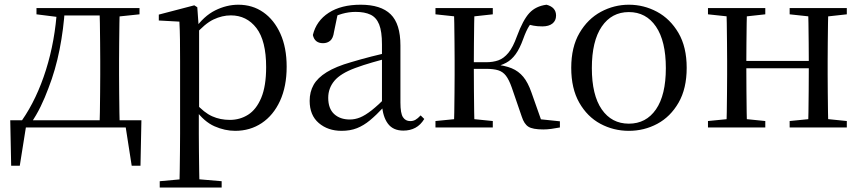

<svg xmlns="http://www.w3.org/2000/svg" viewBox="-20 -551 3725 830"><path d="M545.9 0H70.9L95.2 -21.1L65.5 165.4H28.3L24.3 -31.1H591.3L587.3 165.4H549.3L520.2 -21.5ZM410.1 0Q411.3 -24.4 411.8 -65.3Q412.3 -106.3 412.8 -150.3Q413.3 -194.3 413.3 -228.5V-288.3Q413.3 -321.7 412.8 -365.7Q412.3 -409.7 411.8 -450.7Q411.3 -491.8 410.1 -516H497.7Q496.7 -491.8 496.2 -450.7Q495.7 -409.7 495.2 -365.7Q494.7 -321.7 494.7 -288.3V-228.5Q494.7 -194.3 495.2 -150.3Q495.7 -106.3 496.2 -65.3Q496.7 -24.4 497.7 0ZM137.7 -489.1V-516H239.7V-477.4H230.6ZM455.1 -477.4V-516H583.1V-489.1L471.5 -477.4ZM74.8 -30.4Q139.2 -123.1 178.8 -249.2Q218.4 -375.4 226.8 -516H260.6Q255 -425.3 237.6 -337.1Q220.2 -248.8 189.2 -169.3Q174.3 -128.8 155.7 -90.6Q137.1 -52.5 114.1 -19.1V-6.8ZM239.7 -484.1V-516H456.9V-484.1Z M670.5 259.8V232.4L781.7 222.2H819.5L938.2 232.4V259.8ZM755.5 259.8Q756.5 225.6 757 185.1Q757.5 144.5 758 103.1Q758.5 61.7 758.5 26.7V-286.8Q758.5 -338.2 758 -379.5Q757.5 -420.7 755.5 -457.5L666.5 -462.4V-487.9L819.9 -528L832.9 -519.6L838.9 -435.3L840.7 -430.1V-78.7L839.5 -68.7V26.5Q839.5 60.7 840 102.2Q840.5 143.7 841 184.7Q841.5 225.6 842.5 259.8ZM996.6 14.6Q952.1 14.6 907.2 -5.1Q862.3 -24.9 824.2 -77.1H811.4L825.3 -105.1Q862.5 -63.7 897.4 -48.2Q932.2 -32.7 973.5 -32.7Q1017.2 -32.7 1052.6 -55.1Q1088.1 -77.6 1109.3 -128.1Q1130.5 -178.6 1130.5 -260.8Q1130.5 -374.9 1088.5 -429.7Q1046.4 -484.5 977.9 -484.5Q940.4 -484.5 903 -466.8Q865.5 -449.1 821.2 -398.2L810.6 -425H821.5Q860.9 -481.5 910.2 -506.1Q959.6 -530.6 1010.3 -530.6Q1071.5 -530.6 1118.2 -498Q1165 -465.4 1192.1 -405.4Q1219.2 -345.3 1219.2 -262.6Q1219.2 -177.1 1190.5 -114.8Q1161.7 -52.4 1111.4 -18.9Q1061.2 14.6 996.6 14.6Z M1456.7 14.6Q1397.5 14.6 1358.1 -19.1Q1318.6 -52.8 1318.6 -115.1Q1318.6 -153.9 1335.8 -184.3Q1352.9 -214.6 1392.4 -239Q1431.9 -263.5 1497.9 -282.3Q1539.8 -294.9 1585.8 -306.7Q1631.8 -318.5 1671.8 -327.7V-303.3Q1631.8 -293.3 1590.7 -281.5Q1549.6 -269.7 1515.6 -257Q1452.3 -233.6 1425.6 -201.7Q1398.9 -169.7 1398.9 -128.2Q1398.9 -81.6 1424.5 -58Q1450.2 -34.4 1492.1 -34.4Q1514.6 -34.4 1536.6 -43.3Q1558.6 -52.2 1586.7 -74.2Q1614.7 -96.3 1652.8 -134.4L1661.5 -87.1H1637.9Q1606.7 -53.7 1579.5 -31.1Q1552.2 -8.4 1523.1 3.1Q1494 14.6 1456.7 14.6ZM1723.8 13.6Q1679.1 13.6 1656.8 -16.6Q1634.5 -46.7 1631.2 -99.7V-103.3V-359Q1631.2 -415 1619.1 -445.3Q1606.9 -475.6 1581.7 -487.6Q1556.6 -499.6 1517 -499.6Q1488.3 -499.6 1459.1 -491.4Q1429.9 -483.2 1396.7 -464.7L1440.2 -491.9L1423.8 -412.7Q1420.2 -386 1407.7 -375.2Q1395.1 -364.3 1376.4 -364.3Q1340.2 -364.3 1332.5 -399.7Q1347.4 -461 1401.1 -495.8Q1454.8 -530.6 1539.2 -530.6Q1626.5 -530.6 1668.8 -489.2Q1711 -447.8 1711 -354.6V-107.7Q1711 -60.8 1722.1 -44.2Q1733.1 -27.5 1753.4 -27.5Q1766 -27.5 1776 -33.2Q1786 -38.8 1798.4 -52.1L1814.1 -36.7Q1798.2 -10.7 1775.6 1.4Q1753 13.6 1723.8 13.6Z M1862.5 0V-27.8L1971.7 -38.6H2003.7L2110.3 -27.8V0ZM1862.5 -489.1V-516H2110.3V-489.1L2003.7 -477.4H1971.7ZM1942.1 0Q1943.3 -24.4 1943.8 -65.3Q1944.3 -106.3 1944.8 -150.3Q1945.3 -194.3 1945.3 -228.5V-288.3Q1945.3 -321.7 1944.8 -365.7Q1944.3 -409.7 1943.8 -450.7Q1943.3 -491.8 1942.1 -516H2031.3Q2030.3 -491.8 2029.8 -450.2Q2029.3 -408.7 2028.8 -362.6Q2028.3 -316.5 2028.3 -277.8V-258.4Q2028.3 -209.4 2028.8 -158.9Q2029.3 -108.5 2029.8 -66.4Q2030.3 -24.4 2031.3 0ZM2235.5 -46.9 2192.3 -172.6Q2180.4 -206.4 2167.1 -223.7Q2153.8 -241 2133.7 -247.2Q2113.6 -253.4 2081.7 -253.4H1986V-282H2081.1Q2111.3 -282 2134.6 -290.3Q2157.9 -298.6 2177.9 -322.8Q2197.8 -347.1 2214.6 -394.1Q2240.8 -464.8 2268.4 -494.7Q2296.1 -524.6 2342.6 -530.6Q2383.8 -519.7 2383.8 -483.8Q2383.8 -461.7 2368.2 -449.3Q2352.7 -436.9 2324.8 -436.9Q2302.2 -436.9 2286.1 -440.1Q2269.9 -443.3 2253.5 -448.4L2300.1 -479.2Q2280.5 -458.7 2267.8 -439.2Q2255.1 -419.6 2241.8 -382.7Q2227 -341.5 2209.1 -316.7Q2191.1 -291.9 2168.2 -279.7Q2145.3 -267.4 2116.1 -261.6L2116.7 -272.4Q2162.3 -268.2 2192.1 -255.8Q2221.9 -243.4 2242.3 -218.6Q2262.6 -193.9 2277.2 -151.8L2326.1 -13.4L2269 -40.3L2400.4 -26.6V0Q2383.6 3.4 2364.2 6Q2344.8 8.6 2328.7 8.6Q2282.9 8.6 2264.3 -3.2Q2245.7 -14.9 2235.5 -46.9Z M2698.5 14.6Q2632.2 14.6 2575.4 -15.9Q2518.6 -46.5 2484 -107.4Q2449.4 -168.3 2449.4 -257.8Q2449.4 -347.6 2485.1 -408.5Q2520.7 -469.3 2577.7 -500Q2634.7 -530.6 2698.5 -530.6Q2763.2 -530.6 2820.2 -500.1Q2877.2 -469.5 2912.9 -408.7Q2948.5 -347.8 2948.5 -257.8Q2948.5 -168 2913.4 -107.2Q2878.3 -46.3 2821.5 -15.8Q2764.7 14.6 2698.5 14.6ZM2698.5 -16.4Q2773 -16.4 2815.7 -78.2Q2858.4 -140.1 2858.4 -256.6Q2858.4 -373.4 2815.7 -436.1Q2773 -498.8 2698.5 -498.8Q2624.1 -498.8 2581.3 -436.1Q2538.5 -373.4 2538.5 -256.6Q2538.5 -140.1 2581.3 -78.2Q2624.1 -16.4 2698.5 -16.4Z M3120.1 0Q3121.3 -24.4 3121.8 -65.4Q3122.3 -106.3 3122.8 -150.3Q3123.3 -194.3 3123.3 -228.5V-288.3Q3123.3 -321.7 3122.8 -365.7Q3122.3 -409.8 3121.8 -450.8Q3121.3 -491.8 3120.1 -516H3209.3Q3208.3 -491.7 3207.8 -450.1Q3207.3 -408.6 3206.8 -363Q3206.3 -317.5 3206.3 -279.8V-260.2Q3206.3 -210.2 3206.8 -159.3Q3207.3 -108.5 3207.8 -66.4Q3208.3 -24.3 3209.3 0ZM3472.4 0Q3474.4 -24.3 3474.9 -66.4Q3475.4 -108.5 3475.9 -159.3Q3476.4 -210.2 3476.4 -260.2V-279.8Q3476.4 -317.4 3475.9 -363.1Q3475.4 -408.7 3474.9 -450.2Q3474.4 -491.7 3472.4 -516H3560.9Q3559.9 -491.7 3559.4 -450.7Q3558.9 -409.7 3558.4 -365.7Q3557.9 -321.7 3557.9 -288.3V-228.5Q3557.9 -194.3 3558.4 -150.3Q3558.9 -106.3 3559.4 -65.4Q3559.9 -24.4 3560.9 0ZM3040.5 0V-27.8L3149.7 -38.6H3181.7L3288.3 -27.8V0ZM3040.5 -489.1V-516H3288.3V-489.1L3181.7 -477.4H3149.7ZM3393.6 0V-27.8L3501.8 -38.6H3534.8L3640.7 -27.8V0ZM3393.6 -489.1V-516H3640.7V-489.1L3534.8 -477.4H3501.8ZM3164 -256V-287.5H3516.9V-256Z"/></svg>

Font: Noto Serif SC
Style: Regular
Weight: 200
Designer: Ryoko NISHIZUKA 西塚涼子 (kana & ideographs); Frank Grießhammer (Latin, Greek & Cyrillic); Wenlong ZHANG 张文龙 (bopomofo); San
Foundry: Adobe
Version: Version 2.001;hotconv 1.1.0;makeotfexe 2.6.0